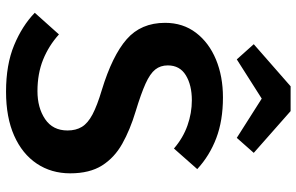

<svg xmlns="http://www.w3.org/2000/svg" viewBox="-198 -797 1011 655"><g transform="rotate(90 307.5 -469.5)"><path d="M571.3 -203.6Q571.3 -139 538.2 -89.5Q505.1 -40 442.8 -12.3Q380.5 15.4 292.8 15.4Q200.5 15.4 134.4 -12.1Q68.2 -39.5 23.6 -82.6L97.4 -165.1Q135.9 -130.3 183.6 -111Q231.3 -91.8 290.8 -91.8Q347.7 -91.8 386.4 -117.9Q425.1 -144.1 425.1 -194.4Q425.1 -223.1 412.8 -243.3Q400.5 -263.6 370.5 -279.5Q340.5 -295.4 287.2 -311.3Q169.7 -347.2 113.8 -396.2Q57.9 -445.1 57.9 -527.2Q57.9 -588.2 91.8 -632.6Q125.6 -676.9 183.1 -700.8Q240.5 -724.6 312.3 -724.6Q391.3 -724.6 451.3 -701.8Q511.3 -679 556.9 -636.9L486.7 -557.4Q450.3 -588.7 407.9 -603.6Q365.6 -618.5 322.1 -618.5Q270.3 -618.5 236.7 -597.9Q203.1 -577.4 203.1 -536.4Q203.1 -511.3 217.2 -493.6Q231.3 -475.9 265.4 -460.5Q299.5 -445.1 360 -426.7Q423.1 -407.7 470.5 -381Q517.9 -354.4 544.6 -312.1Q571.3 -269.7 571.3 -203.6ZM359 -955.4 501.5 -829.7 450.3 -771.8 316.4 -856.9 182.6 -771.8 130.8 -829.7 274.4 -955.4Z"/></g></svg>

Font: Fira Code SemiBold
Style: Regular
Weight: 600
Designer: Carrois Corporate, Edenspiekermann AG, Nikita Prokopov
Foundry: Carrois Corporate, Edenspiekermann AG, Nikita Prokopov
Version: Version 6.002